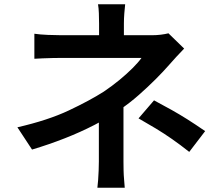

<svg xmlns="http://www.w3.org/2000/svg" viewBox="-20 -832 1040 905"><path d="M570 -812Q568 -795 566 -769.5Q564 -744 564 -721Q564 -707 564 -687Q564 -667 564 -647.5Q564 -628 564 -614H447Q447 -628 447 -646.5Q447 -665 447 -685Q447 -705 447 -721Q447 -745 446 -770Q445 -795 442 -812ZM848 -603Q831 -586 811.5 -564.5Q792 -543 777 -526Q750 -495 713.5 -458.5Q677 -422 634.5 -384.5Q592 -347 545 -315Q491 -277 425 -243Q359 -209 285 -180Q211 -151 131 -127L62 -232Q206 -265 304.5 -311.5Q403 -358 469 -400Q509 -427 543.5 -455.5Q578 -484 605 -511Q632 -538 647 -559Q635 -559 605 -559Q575 -559 536 -559Q497 -559 455 -559Q413 -559 375 -559Q337 -559 309 -559Q281 -559 270 -559Q253 -559 228.5 -558.5Q204 -558 181 -557Q158 -556 142 -555V-673Q169 -669 205.5 -667.5Q242 -666 268 -666Q279 -666 311 -666Q343 -666 386 -666Q429 -666 477 -666Q525 -666 570 -666Q615 -666 648.5 -666Q682 -666 697 -666Q718 -666 738 -668.5Q758 -671 774 -675ZM562 -381Q562 -353 562 -313Q562 -273 562 -228Q562 -183 562 -141.5Q562 -100 562 -70Q562 -51 562.5 -28.5Q563 -6 565 15.5Q567 37 568 53H439Q441 38 442.5 17Q444 -4 445 -27.5Q446 -51 446 -70Q446 -99 446 -134.5Q446 -170 446 -207.5Q446 -245 446 -277.5Q446 -310 446 -333ZM872 -116Q829 -150 791 -176.5Q753 -203 715 -226Q677 -249 633 -274L706 -359Q753 -334 789.5 -313.5Q826 -293 862.5 -270Q899 -247 947 -214Z"/></svg>

Font: Noto Sans HK SemiBold
Style: Regular
Weight: 600
Version: Version 2.004-H2;hotconv 1.0.118;makeotfexe 2.5.65603